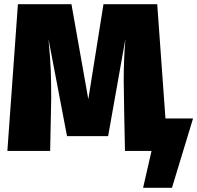

<svg xmlns="http://www.w3.org/2000/svg" viewBox="-20 -716 936 911"><path d="M796 175H659L699 0H573Q569 -167 567 -334Q567 -436 575 -531L493 -70H298L210 -531Q219 -436 221 -378.5Q223 -321 223 -248L218 0H15L65 -696H319L399 -245L471 -696H726L765 -154H896Z"/></svg>

Font: Trujillo Black
Style: Regular
Weight: 900
Designer: Fira Sans original fonts by bBox Type GmbH, Carrois Corporate GbR, & Edenspiekermann AG / Changes by Cristiano Sobral
Foundry: Fira Sans original fonts by bBox Type GmbH, Carrois Corporate GbR, & Edenspiekermann AG / Changes by Cristiano Sobral
Version: Version 4.301;July 28, 2020;FontCreator 13.0.0.2655 64-bit